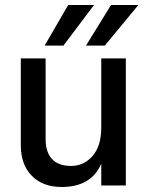

<svg xmlns="http://www.w3.org/2000/svg" viewBox="-20 -740 591 766"><path d="M233 -558H158L252 -720H355ZM398 -558H323L423 -720H532ZM482 0H384V-87Q344 6 226 6Q151 6 107 -38.5Q63 -83 63 -161V-507H162V-185Q162 -133 187.5 -105.5Q213 -78 264 -78Q315 -78 349.5 -118Q384 -158 384 -231V-507H482Z"/></svg>

Font: Hind Mysuru Medium
Style: Regular
Weight: 500
Designer: Manushi Parikh, Hitesh Malaviya
Foundry: Indian Type Foundry
Version: Version 0.703;PS 1.0;hotconv 1.0.86;makeotf.lib2.5.63406